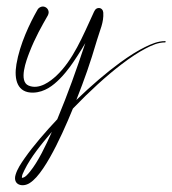

<svg xmlns="http://www.w3.org/2000/svg" viewBox="-20 -273 521 580"><path d="M93.8 -244.5C93.8 -244.5 93.4 -243.8 92.9 -242.9C70.3 -203.4 39.8 -140.1 29.6 -78.8C21.7 -31.8 32.8 8.1 80.5 6.8C115.4 5.8 141.4 -15.6 159.8 -34C172.8 -46.9 183.8 -61 191.7 -71.6C204.2 -88.5 224.8 -120.4 237.7 -142.8C209.7 -58.9 186.4 6.8 153 87.3C119.4 122.9 80.2 168 54.5 204.9C43.3 221.1 32.4 236.9 27 255.1C18.2 285.5 47.7 293.9 69.5 280.1C76.5 275.7 83.4 269.5 90 262.2C103.7 247 117.6 225.8 130.8 202.6C156.3 157.8 181 102.1 200.2 55C250.4 2.6 301.7 -44 346.3 -78.1C374.6 -99.8 399.2 -115.7 420 -126.5C438.3 -136 457.3 -144.9 478.7 -144.9C479.7 -144.9 480.5 -145.8 480.5 -146.8C480.5 -147.9 479.7 -148.7 478.7 -148.8C456.5 -148.8 436.8 -140.1 417.9 -130.8C396.5 -120.3 371.3 -104.7 342.2 -83.5C301.9 -54 256.4 -15.1 210.6 29C235.8 -35 251.8 -80.1 272.9 -151.7C282.1 -182.9 293.9 -205.4 292 -235C291.5 -241.9 286.9 -248.9 278.5 -248.8H278.5C267.7 -248.6 264.8 -239 261.3 -231.5C230.8 -165.3 200.4 -90.8 150.1 -44C133.5 -28.5 99.1 -0.8 66.5 -14.4C35.3 -27.4 59.9 -91.5 68.6 -114.1C86.4 -160.2 106.2 -194.3 124.6 -226.6C125.9 -228.9 127 -232.9 127 -235.5C127 -245.4 119 -253.3 109.2 -253.3C103.5 -253.3 96.6 -249.4 93.8 -244.5ZM136.8 125.1C118.6 166.2 95 215.6 70.6 245.4C63.8 253.6 55.8 263.9 46.1 264.3C46 256.3 49.1 250.5 53.7 241.1C73.5 200.7 104.9 162.7 136.8 125.1Z"/></svg>

Font: Sinatra
Style: Regular
Weight: 400
Designer: Fahmi
Version: Version 0.1